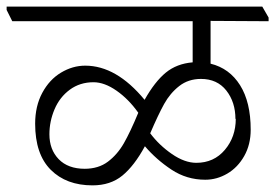

<svg xmlns="http://www.w3.org/2000/svg" viewBox="-49 -654 830 579"><path d="M586 -591V-462Q643 -448 675 -397Q707 -346 707 -263Q707 -218 687.5 -183.5Q668 -149 636.5 -130.5Q605 -112 570 -112Q514 -112 468 -142.5Q422 -173 388 -213Q356 -154 320 -124.5Q284 -95 230 -95Q151 -95 104 -142Q57 -189 57 -281Q57 -334 78.5 -374Q100 -414 135 -435Q170 -456 208 -456Q302 -456 387 -353Q418 -408 451 -435Q484 -462 532 -466V-590H-12L-29 -624V-634H742L761 -601V-590ZM661 -295Q661 -346 633.5 -381Q606 -416 557 -416Q519 -416 491.5 -394.5Q464 -373 446 -340.5Q428 -308 404 -252Q431 -216 469.5 -189.5Q508 -163 543 -163Q596 -163 629 -202Q662 -241 662 -296ZM206 -145Q248 -145 276.5 -166.5Q305 -188 324.5 -222Q344 -256 368 -314Q339 -355 302.5 -380.5Q266 -406 233 -406Q192 -406 161.5 -383.5Q131 -361 115.5 -324.5Q100 -288 100 -249Q100 -203 128 -174Q156 -145 207 -145Z"/></svg>

Font: Martel UltraLight
Style: Regular
Weight: 250
Designer: Dan Reynolds
Foundry: Dan Reynolds
Version: Version 1.001; ttfautohint (v1.1) -l 5 -r 5 -G 72 -x 0 -D la